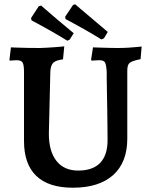

<svg xmlns="http://www.w3.org/2000/svg" viewBox="-20 -864 703 896"><path d="M320 12Q207 12 149.5 -43Q92 -98 92 -206V-529Q92 -561 85.5 -572Q79 -583 58 -583Q50 -583 38 -582Q26 -581 26 -581L24 -585L31 -643Q31 -643 54 -642Q77 -641 108.5 -640.5Q140 -640 166 -640Q181 -640 200.5 -641.5Q220 -643 238.5 -644Q257 -645 268.5 -646.5Q280 -648 280 -648L274 -587Q241 -583 229 -571.5Q217 -560 215 -533L208 -240Q208 -158 243.5 -113Q279 -68 345 -68Q413 -68 447.5 -104Q482 -140 482 -210Q482 -231 481.5 -269Q481 -307 480.5 -351Q480 -395 479 -435.5Q478 -476 478 -502.5Q478 -529 478 -529Q476 -562 470 -572.5Q464 -583 444 -583Q436 -583 422 -582Q408 -581 408 -581L405 -585L414 -643Q414 -643 426 -642.5Q438 -642 457 -641.5Q476 -641 495.5 -640.5Q515 -640 529 -640Q554 -640 579.5 -641.5Q605 -643 623 -645Q641 -647 641 -647L636 -588Q597 -580 585.5 -571Q574 -562 574 -535V-217Q574 -106 508 -47Q442 12 320 12ZM453 -680Q411 -706 373 -727.5Q335 -749 310.5 -762Q286 -775 286 -775L284 -786L321 -841L331 -844Q331 -844 353.5 -824.5Q376 -805 411.5 -775.5Q447 -746 483 -715L465 -685ZM294 -674Q252 -700 214 -721.5Q176 -743 151.5 -756Q127 -769 127 -769L125 -780L161 -835L172 -838Q172 -838 194.5 -818.5Q217 -799 252 -769Q287 -739 324 -709L305 -679Z"/></svg>

Font: Alegreya SemiBold
Style: Regular
Weight: 600
Designer: Juan Pablo del Peral
Foundry: Huerta Tipografica
Version: Version 2.009